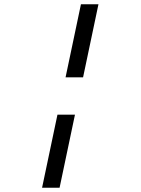

<svg xmlns="http://www.w3.org/2000/svg" viewBox="-20 -799 658 899"><path d="M287 -437 359 -779H441L369 -437ZM331 -262 259 80H177L249 -262Z"/></svg>

Font: Fragment Mono
Style: Italic
Weight: 400
Italic angle: -12°
Designer: Wei Huang based on Nimbus Sans by URW Studio, based on Helvetica by Max Miedinger.
Foundry: Wei Huang
Version: Version 1.011; ttfautohint (v1.8.4.7-5d5b)